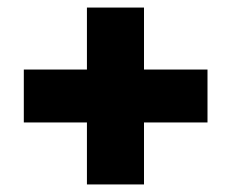

<svg xmlns="http://www.w3.org/2000/svg" viewBox="-20 -604 612 508"><path d="M210 -116V-280H43V-420H210V-584H361V-420H529V-280H361V-116Z"/></svg>

Font: MuseoModerno Thin ExtraBold
Style: Regular
Weight: 800
Version: Version 1.002